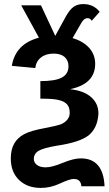

<svg xmlns="http://www.w3.org/2000/svg" viewBox="-20 -714 537 942"><path d="M33 64Q33 19 50 -10Q66 -38 97 -55Q130 -73 202 -86Q256 -96 281 -105Q322 -125 322 -160Q322 -188 309 -202Q295 -217 269 -223Q245 -230 178 -230V-316Q251 -316 283.5 -333.5Q316 -351 316 -389Q316 -418 297 -434.5Q278 -451 243 -451Q205 -451 181 -432Q157 -413 153 -380L38 -391Q56 -499 171 -529L84 -688H181L251 -538L303 -633Q322 -667 341 -680.5Q360 -694 389 -694Q439 -694 469 -656L430 -612Q423 -625 409 -625Q393 -625 380 -603L336 -527Q388 -512 417.5 -479Q447 -446 447 -401Q447 -303 326 -277V-276Q391 -269 427 -237.5Q463 -206 463 -157Q459 -87 416.5 -51.5Q374 -16 258 1Q193 12 169.5 26Q146 40 146 66Q146 84 161.5 95.5Q177 107 204 107Q235 107 288 85Q341 63 376 63Q487 63 493 200H379Q377 164 342 164Q322 164 275 186Q228 208 180 208Q114 208 73.5 169Q33 130 33 64Z"/></svg>

Font: Libra Sans
Style: Bold
Weight: 700
Foundry: Context Ltd
Version: Version 1.000